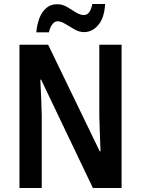

<svg xmlns="http://www.w3.org/2000/svg" viewBox="-20 -937 703 957"><path d="M586 0H443L185 -540H181Q184 -485 185.5 -443Q187 -401 188 -361V0H77V-714H220L477 -183H481Q479 -237 477.5 -277.5Q476 -318 475 -358V-714H586ZM161 -776Q164 -812 175.5 -844Q187 -876 209.5 -896Q232 -916 265 -916Q291 -916 314 -902.5Q337 -889 358 -875.5Q379 -862 399 -862Q415 -862 425.5 -877.5Q436 -893 440 -917H504Q500 -848 470 -812.5Q440 -777 399 -777Q375 -777 351.5 -790.5Q328 -804 306 -817.5Q284 -831 266 -831Q253 -831 241 -816Q229 -801 224 -776Z"/></svg>

Font: Noto Sans Gurmukhi Condensed SemiBold
Style: Regular
Weight: 600
Width: 3
Designer: Jelle Bosma - Monotype Design Team
Foundry: Monotype Imaging Inc.
Version: Version 2.004; ttfautohint (v1.8.4.7-5d5b)